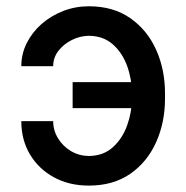

<svg xmlns="http://www.w3.org/2000/svg" viewBox="-20 -573 585 603"><path d="M258.9 -460.6Q231.2 -460.2 205.6 -447.4Q180 -434.7 163.5 -413.4Q147 -392 147 -365.1H46.9Q46.9 -403.4 63.9 -437.5Q81 -471.6 110.4 -497.5Q139.9 -523.4 178.3 -538.4Q216.6 -553.3 258.9 -553.3Q335.9 -553.3 389.4 -515.8Q442.8 -478.3 470.5 -416.4Q498.2 -354.4 498.2 -280.5V-262.8Q498.2 -188.9 470.5 -126.8Q442.8 -64.6 389.4 -27.3Q335.9 9.9 258.9 9.9Q197.1 9.9 149.1 -16.3Q101.2 -42.6 74 -88.2Q46.9 -133.9 46.9 -192.5H147Q147 -163.4 162.3 -138.5Q177.6 -113.6 202.9 -98.5Q228.3 -83.5 258.9 -83.1Q304.7 -83.5 334.7 -110.8Q364.7 -138.1 379.4 -179.5Q394.2 -220.9 394.2 -262.8V-280.5Q394.2 -324.2 379.4 -365.4Q364.7 -406.6 334.7 -433.4Q304.7 -460.2 258.9 -460.6ZM431.5 -315V-233.3H208.1V-315Z"/></svg>

Font: InterMG Medium
Style: Regular
Weight: 500
Designer: Rasmus Andersson
Foundry: rsms
Version: Version 3.019;December 26, 2023;FontCreator 15.0.0.2955 64-b